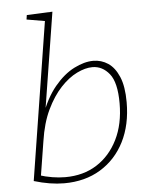

<svg xmlns="http://www.w3.org/2000/svg" viewBox="-54 -811 678 863"><g transform="rotate(-5 284.5 -379.5)"><path d="M65 -15 180 -741 190 -725 96 -741 99 -761 215 -766 141 -301 132 -300Q161 -382 203 -432.5Q245 -483 291.5 -506.5Q338 -530 378 -530Q415 -530 445 -510Q475 -490 493.5 -446.5Q512 -403 512 -332Q512 -230 473.5 -154Q435 -78 365 -35.5Q295 7 201 7Q138 7 65 -15ZM97 -21 88 -40Q119 -30 149.5 -25Q180 -20 208 -20Q290 -20 350.5 -58.5Q411 -97 445.5 -166.5Q480 -236 480 -330Q480 -424 448.5 -463Q417 -502 372 -502Q340 -502 302 -483.5Q264 -465 228 -426.5Q192 -388 164 -329.5Q136 -271 124 -190Z"/></g></svg>

Font: Bitter Thin ExtraLight
Style: Italic
Weight: 250
Italic angle: -9°
Version: Version 2.002